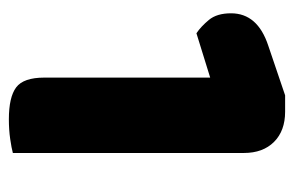

<svg xmlns="http://www.w3.org/2000/svg" viewBox="-135 -520 663 433"><g transform="rotate(90 196.5 -303.5)"><path d="M55 -415Q40 -425 25 -443Q10 -461 10 -493Q10 -553 83 -577L195 -615H232Q275 -615 300 -590Q325 -565 325 -522V-1Q314 2 293.5 5Q273 8 249 8Q199 8 177 -8.5Q155 -25 155 -72V-446Z"/></g></svg>

Font: Baloo Chettan 2 ExtraBold
Style: Regular
Weight: 800
Designer: Maithili Shingre, Unnati Kotecha and Ek Type
Foundry: Ek Type
Version: Version 1.640;hotconv 1.0.111;makeotfexe 2.5.65597; ttfautoh